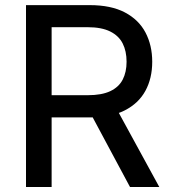

<svg xmlns="http://www.w3.org/2000/svg" viewBox="-20 -748 686 768"><path d="M84 0V-727.5H338.9Q423.8 -727.5 479.2 -698.5Q534.7 -669.4 561.8 -618.2Q588.9 -566.9 588.9 -501Q588.9 -434.6 561.5 -384.5Q534.2 -334.5 479 -306.4Q423.8 -278.3 338.9 -278.3H142.1V-367.2H331.1Q386.7 -367.2 420.9 -383.3Q455.1 -399.4 470.7 -429.4Q486.3 -459.5 486.3 -501Q486.3 -543.5 470.7 -574.2Q455.1 -605 420.7 -622.1Q386.2 -639.2 330.6 -639.2H186.5V0ZM500 0 324.2 -328.1H438L617.2 0Z"/></svg>

Font: Inter Cardless
Style: Regular
Weight: 400
Designer: Rasmus Andersson
Foundry: rsms
Version: Version 4.001;git-9221beed3